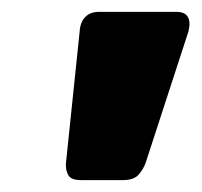

<svg xmlns="http://www.w3.org/2000/svg" viewBox="-20 -730 339 323"><path d="M116 -427Q99 -427 94.5 -436Q90 -445 91 -456L114 -677Q115 -693 123.5 -701.5Q132 -710 146 -710H277Q291 -710 296 -701.5Q301 -693 297 -677L225 -456Q221 -445 213 -436Q205 -427 187 -427Z"/></svg>

Font: Rubik Light ExtraBold
Style: Italic
Weight: 800
Italic angle: -12°
Version: Version 2.104